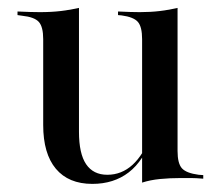

<svg xmlns="http://www.w3.org/2000/svg" viewBox="-20 -443 542 476"><path d="M175.8 -414.5V-207.3H87.1V-346Q87.1 -376.6 76.2 -388.7Q65.3 -400.8 34.7 -404L23.4 -405.6V-414.5Q41.9 -413.7 54.4 -413.3Q66.9 -412.9 79 -412.9Q107.3 -412.9 131 -415.7Q154.8 -418.5 175.8 -423.4ZM175.8 -207.3V-116.1Q175.8 -62.1 193.5 -35.9Q211.3 -9.7 246 -9.7Q281.5 -9.7 308.5 -34.3Q335.5 -58.9 354 -107.3L356.5 -103.2Q336.3 -44.4 299.2 -15.7Q262.1 12.9 208.9 12.9Q150 12.9 118.5 -24.6Q87.1 -62.1 87.1 -133.1V-207.3ZM332.3 0V-207.3H420.2V-68.5Q420.2 -37.9 431 -25.8Q441.9 -13.7 472.6 -9.7L483.9 -8.9V0Q465.3 -1.6 453.2 -1.6Q441.1 -1.6 428.2 -1.6Q400.8 -1.6 376.6 0.8Q352.4 3.2 332.3 9.7ZM420.2 -414.5V-207.3H332.3V-346Q332.3 -376.6 321.8 -388.7Q311.3 -400.8 281.5 -404.8L272.6 -405.6V-414.5Q291.1 -413.7 303.2 -413.3Q315.3 -412.9 326.6 -412.9Q353.2 -412.9 376.6 -415.7Q400 -418.5 420.2 -423.4Z"/></svg>

Font: Playfair 144pt SemiCondensed Medium
Style: Regular
Weight: 500
Width: 4
Designer: Claus Eggers Sørensen
Foundry: Claus Eggers Sørensen
Version: Version 2.203